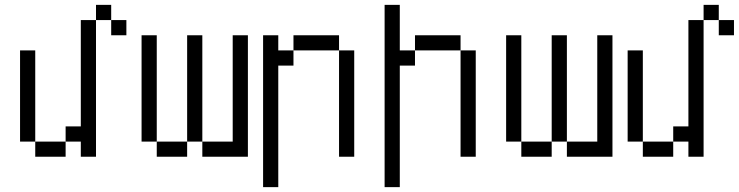

<svg xmlns="http://www.w3.org/2000/svg" viewBox="-20 -645 3040 790"><path d="M500 -500V-562.5H437.5V-500ZM125 -62.5V0H250V-62.5ZM125 -62.5Q125 -62.5 125 -437.5H62.5Q62.5 -437.5 62.5 -62.5ZM312.5 -62.5V0H375V-562.5H312.5V-125H250V-62.5ZM375 -562.5H437.5V-625H375Z M625 -62.5V0H750V-62.5ZM625 -62.5V-500H562.5V-62.5ZM750 -62.5H812.5V0H1000Q1000 0 1000 -500H937.5V-62.5H812.5V-500H750Z M1062.5 -500Q1062.5 -500 1062.5 125H1125Q1125 125 1125 -375H1187.5V-437.5H1125V-500ZM1375 -437.5V0H1437.5V-437.5ZM1187.5 -437.5H1375V-500H1187.5Z M1562.5 -625Q1562.5 -625 1562.5 125H1625Q1625 125 1625 -375H1687.5V-437.5H1625V-625ZM1875 -437.5V0H1937.5V-437.5ZM1687.5 -437.5H1875V-500H1687.5Z M2125 -62.5V0H2250V-62.5ZM2125 -62.5V-500H2062.5V-62.5ZM2250 -62.5H2312.5V0H2500Q2500 0 2500 -500H2437.5V-62.5H2312.5V-500H2250Z M3000 -500V-562.5H2937.5V-500ZM2625 -62.5V0H2750V-62.5ZM2625 -62.5Q2625 -62.5 2625 -437.5H2562.5Q2562.5 -437.5 2562.5 -62.5ZM2812.5 -62.5V0H2875V-562.5H2812.5V-125H2750V-62.5ZM2875 -562.5H2937.5V-625H2875Z"/></svg>

Font: UnifontExMono
Style: Regular
Weight: 500
Version: Version 15.0.06